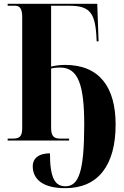

<svg xmlns="http://www.w3.org/2000/svg" viewBox="-20 -734 647 1003"><path d="M321 249C493 249 584 129 584 -83C584 -278 500 -395 320 -395C289 -395 262 -390 247 -386V-704H343C445 -704 475 -669 483 -554L485 -518H495L488 -714H20V-704H59C82 -704 96 -690 96 -646V-66C96 -23 84 -10 47 -10H20V0H341V-10H293C258 -10 247 -27 247 -68V-376C258 -379 273 -381 295 -381C388 -381 420 -291 420 -84C420 163 391 239 322 239C268 239 241 198 241 67C179 67 151 96 151 134C151 202 203 249 321 249Z"/></svg>

Font: Noto Serif Display ExtraCondensed ExtraBold
Style: Regular
Weight: 800
Width: 2
Designer: Monotype Design Team
Foundry: Monotype Imaging Inc.
Version: Version 2.009